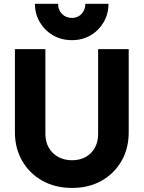

<svg xmlns="http://www.w3.org/2000/svg" viewBox="-20 -960 742 992"><path d="M352.2 11Q265.3 11 198.8 -26.2Q132.4 -63.4 94.7 -128.8Q57 -194.1 57 -277.5V-706H214.5V-269Q214.5 -226.5 232.7 -195.7Q251 -164.9 282.3 -148.4Q313.6 -132 352.1 -132Q391.5 -132 421.7 -148.4Q452 -164.9 469.5 -195.4Q487 -225.9 487 -268V-706H645V-276.5Q645 -193 607.8 -128.3Q570.6 -63.5 504.8 -26.2Q439 11 352.2 11ZM540.5 -940.5Q540.5 -888.1 515.5 -845.3Q490.5 -802.5 448 -777.5Q405.5 -752.5 352 -752.5Q297.3 -752.5 254.1 -777.5Q211 -802.5 185.8 -845.2Q160.5 -888 160.5 -940.5H280Q280 -909.5 300 -888.5Q320 -867.5 352 -867.5Q372 -867.5 387.5 -877Q403 -886.6 412 -903.4Q421 -920.1 421 -940.5Z"/></svg>

Font: Outfit Thin
Style: Regular
Weight: 100
Designer: Rodrigo Fuenzalida
Foundry: fragTYPE
Version: Version 1.100;gftools[0.9.27]